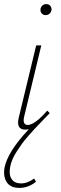

<svg xmlns="http://www.w3.org/2000/svg" viewBox="-30 -630 300 939"><path d="M196 -610Q208 -610 215.5 -602Q223 -594 222 -581Q220 -570 212 -563Q204 -556 194 -556Q182 -556 174.5 -564Q167 -572 168 -584Q169 -595 177 -602.5Q185 -610 196 -610ZM198 -61Q194 -57 172 -34Q150 -11 140 -0.5Q130 10 109.5 33.5Q89 57 77.5 73Q66 89 52 110.5Q38 132 30 151.5Q22 171 19 190Q13 226 27.5 246.5Q42 267 73 267Q105 267 137 243L146 259Q108 289 65 289Q21 289 3 261Q-15 233 -8 191Q7 112 111 2Q101 4 94 4Q47 4 62 -56L147 -408H172L88 -59Q79 -19 106 -19Q127 -19 160 -47L180 -66Q187 -73 201 -89L213 -77Q209 -73 208 -71Z"/></svg>

Font: EauTestText Extralight
Style: Italic
Weight: 250
Italic angle: -12°
Designer: Christian Thalmann (Catharsis Fonts)
Version: Version 0.001;PS 000.001;hotconv 1.0.88;makeotf.lib2.5.64775